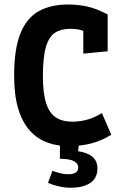

<svg xmlns="http://www.w3.org/2000/svg" viewBox="-20 -658 553 876"><path d="M294 8.8Q241 8.8 195.7 -7.8Q150.4 -24.4 116.4 -61.7Q82.5 -99.1 63.5 -160.9Q44.5 -222.6 44.5 -312.7Q44.5 -435.3 73.5 -506.2Q102.5 -577.2 157.5 -607.4Q212.6 -637.5 290.7 -637.5Q336.7 -637.5 378.2 -628.3Q419.7 -619 471.2 -592.1V-424.1L360.1 -413.3V-590.2L400.7 -496.8Q380.2 -509.8 357.1 -518.2Q333.9 -526.6 300.3 -526.6Q258.9 -526.6 231.2 -508.8Q203.5 -491 189.6 -444.2Q175.7 -397.5 175.7 -311.2Q175.7 -232.5 190.5 -187Q205.3 -141.5 235.1 -122.2Q264.9 -102.8 310 -102.8Q340.1 -102.8 373.3 -110.8Q406.6 -118.8 444.9 -142.1L487.6 -43.4Q443.7 -15.6 395.6 -3.4Q347.4 8.8 294 8.8ZM302.5 198.5Q274.6 198.5 245.5 191.6Q216.3 184.6 199 176L219.4 121.2Q234.7 127.1 253.3 132.1Q271.8 137 293.3 137Q312.2 137 324.6 129.7Q336.9 122.4 336.9 106Q336.9 88.2 318 77.6Q299 66.9 253.4 66.3V-7.5H340.7L336.4 31.7Q380.4 38.7 402.5 58Q424.5 77.2 424.5 110.7Q424.5 154.2 392.3 176.3Q360 198.5 302.5 198.5Z"/></svg>

Font: Anaheim
Style: Regular
Weight: 400
Designer: Vernon Adams
Foundry: Vernon Adams
Version: Version 2.001